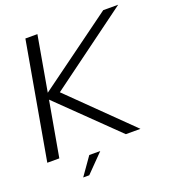

<svg xmlns="http://www.w3.org/2000/svg" viewBox="-147 -788 947 1043"><g transform="rotate(-20 327.0 -266.5)"><path d="M-1 0 118 -675H187.5L131.5 -356.5L568 -675H654.5L194 -336.5L537.5 0H453L125 -319L68.5 0ZM154.9 141.9 227.7 38.5H291.2L189.9 141.9Z"/></g></svg>

Font: Anybody ExtraExpanded Light
Style: Italic
Weight: 300
Width: 8
Italic angle: -10°
Designer: Tyler Finck
Foundry: Etcetera Type Company
Version: Version 1.010; ttfautohint (v1.8.3) -l 8 -r 50 -G 200 -x 14 